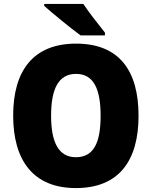

<svg xmlns="http://www.w3.org/2000/svg" viewBox="-20 -947 772 977"><path d="M404 -927H205V-917C245 -881 344 -800 390 -767H514V-781C487 -815 432 -884 404 -927ZM685 -358C685 -587 587 -725 367 -725C149 -725 47 -587 47 -359C47 -130 150 10 366 10C586 10 685 -130 685 -358ZM240 -358C240 -494 277 -571 367 -571C456 -571 492 -495 492 -358C492 -221 457 -147 366 -147C278 -147 240 -223 240 -358Z"/></svg>

Font: Noto Sans Devanagari UI SemiCondensed Black
Style: Regular
Weight: 900
Width: 4
Designer: Jelle Bosma - Monotype Design Team
Foundry: Monotype Imaging Inc.
Version: Version 2.004